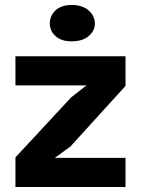

<svg xmlns="http://www.w3.org/2000/svg" viewBox="-20 -751 566 771"><path d="M42 -119 263 -357H262L327 -408H42V-525H484V-406L265 -165H266L200 -117H484V0H42ZM180 -656Q180 -688 203 -709.5Q226 -731 268 -731Q311 -731 336 -709Q361 -687 361 -656Q361 -627 336 -606Q311 -585 268 -585Q226 -585 203 -606Q180 -627 180 -656Z"/></svg>

Font: PT Sans Caption
Style: Bold
Weight: 700
Designer: A.Korolkova, O.Umpeleva, V.Yefimov
Foundry: ParaType Ltd
Version: Version 2.003W OFL